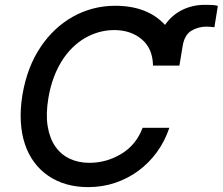

<svg xmlns="http://www.w3.org/2000/svg" viewBox="-20 -761 917 791"><path d="M72.4 -370.4Q82.4 -428.6 100.9 -477.1Q119.3 -525.6 147.4 -567.5Q174 -607.2 207.4 -638.7Q240.8 -670.1 279.7 -691.9Q318.5 -713.8 362.6 -725.5Q406.6 -737.2 454.5 -737.2Q587.4 -737.2 659.8 -658.4Q673.7 -678.6 691.6 -694.1Q709.5 -709.5 730.6 -720Q751.8 -730.5 775 -735.8Q798.3 -741.1 822.8 -741.1Q837.7 -741.1 851.7 -740.6Q865.8 -740.1 877.5 -736.9L863.3 -648.8Q857.2 -649.5 848.2 -650.4Q839.1 -651.3 831 -651.3Q797.2 -651.3 768.8 -634.6Q740.1 -617.5 732.6 -571.7L719.1 -490.8H610.4Q609 -561.8 563.6 -599.4Q518.5 -637.1 451 -637.1Q387.4 -637.1 330.3 -604.4Q302.2 -588.1 277.9 -564.1Q253.6 -540.1 234.2 -509.1Q214.8 -478 200.8 -439.8Q186.8 -401.6 179.3 -356.9Q168.3 -291.5 176.3 -241.7Q184.3 -191.8 207.4 -158.2Q230.5 -124.6 266.7 -107.4Q302.9 -90.2 348 -90.2Q419.4 -90.2 480.5 -127.5Q541.2 -164.4 567.5 -234.4H677.6Q659.4 -179.7 626.8 -134.8Q594.1 -89.8 550.6 -57.7Q507.1 -25.6 454.4 -7.8Q401.6 9.9 343.4 9.9Q247.9 9.9 179.7 -36.2Q145.6 -59.3 121.1 -92.3Q96.6 -125.4 82.6 -167.4Q68.5 -209.5 65.7 -260.5Q62.9 -311.4 72.4 -370.4Z"/></svg>

Font: Inter P Medium
Style: Italic
Weight: 500
Italic angle: 9.39999°
Designer: Rasmus Andersson
Foundry: rsms
Version: Version 3.018;git-588b23468